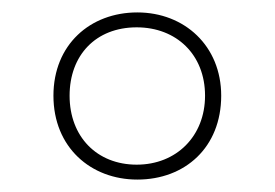

<svg xmlns="http://www.w3.org/2000/svg" viewBox="-20 -744 442 309"><path d="M201 -455C278 -455 336 -507 336 -590C336 -670 277 -724 201 -724C125 -724 66 -672 66 -590C66 -507 126 -455 201 -455ZM200 -479C136 -479 92 -524 92 -590C92 -655 134 -700 200 -700C264 -700 310 -656 310 -590C310 -525 264 -479 200 -479Z"/></svg>

Font: Noto Sans Armenian SemiCondensed Thin
Style: Regular
Weight: 100
Width: 4
Designer: Monotype Design Team
Foundry: Monotype Imaging Inc.
Version: Version 2.008